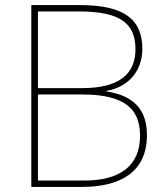

<svg xmlns="http://www.w3.org/2000/svg" viewBox="-20 -734 653 754"><path d="M294 -714H103V0H303C449 0 557 -56 557 -203C557 -293 516 -357 398 -375V-377C490 -393 539 -461 539 -542C539 -657 469 -714 294 -714ZM303 -388H129V-689H291C446 -689 512 -646 512 -541C512 -440 444 -388 303 -388ZM129 -363H300C443 -363 530 -325 530 -202C530 -79 447 -25 311 -25H129Z"/></svg>

Font: Noto Sans Arabic UI Th
Style: Regular
Weight: 100
Designer: Monotype Design Team, Nadine Chahine and Nizar Qandah
Foundry: Monotype Imaging Inc.
Version: Version 2.010